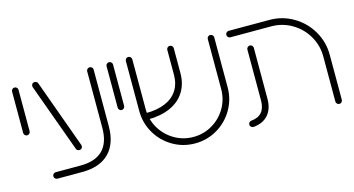

<svg xmlns="http://www.w3.org/2000/svg" viewBox="-64 -763 1863 1011"><g transform="rotate(-15 868.0 -257.5)"><path d="M35.2 -279.3V-504.8Q35.2 -512.2 40.4 -517.2Q45.6 -522.2 52.6 -522.2Q60 -522.2 65.2 -517Q70.4 -511.9 70.4 -504.8V-279.3Q70.4 -272.2 65.2 -266.9Q60 -261.5 52.6 -261.5Q45.6 -261.5 40.4 -266.7Q35.2 -271.9 35.2 -279.3Z M129.6 -17.8Q129.6 -24.8 134.8 -30Q140 -35.2 147.4 -35.2H282.6Q363.3 -35.2 404.1 -75.9Q444.8 -116.7 444.8 -197.4V-505.2Q444.8 -512.6 450 -517.6Q455.2 -522.6 462.6 -522.6Q470 -522.6 475 -517.6Q480 -512.6 480 -505.2V-197.4Q480 -101.9 429.1 -50.9Q378.1 0 282.6 0H147.4Q140 0 134.8 -5.2Q129.6 -10.4 129.6 -17.8ZM281.5 -126.7 146.3 -498.9Q145.2 -501.9 145.2 -505.2Q145.2 -512.2 149.8 -517.4Q154.4 -522.6 163 -522.6Q168.5 -522.6 173.1 -519.6Q177.8 -516.7 179.6 -511.5L314.4 -139.3Q315.6 -136.7 315.6 -133Q315.6 -125.9 310.9 -120.7Q306.3 -115.6 297.8 -115.6Q292.2 -115.6 287.6 -118.7Q283 -121.9 281.5 -126.7Z M550.4 -279.3V-504.8Q550.4 -512.2 555.6 -517.2Q560.7 -522.2 567.8 -522.2Q575.2 -522.2 580.4 -517Q585.6 -511.9 585.6 -504.8V-279.3Q585.6 -272.2 580.4 -266.9Q575.2 -261.5 567.8 -261.5Q560.7 -261.5 555.6 -266.7Q550.4 -271.9 550.4 -279.3Z M655.6 -232.6V-505.2Q655.6 -512.6 660.7 -517.6Q665.9 -522.6 673 -522.6Q680.4 -522.6 685.6 -517.4Q690.7 -512.2 690.7 -505.2V-232.6Q690.7 -176.7 718.5 -129.4Q746.3 -82.2 793.5 -54.4Q840.7 -26.7 896.7 -26.7Q952.6 -26.7 999.8 -54.4Q1047 -82.2 1074.6 -129.4Q1102.2 -176.7 1102.2 -232.6V-505.2Q1102.2 -512.6 1107.4 -517.6Q1112.6 -522.6 1119.6 -522.6Q1127 -522.6 1132.2 -517.4Q1137.4 -512.2 1137.4 -505.2V-232.6Q1137.4 -167 1105 -111.7Q1072.6 -56.3 1017.4 -23.9Q962.2 8.5 896.7 8.5Q831.1 8.5 775.7 -23.9Q720.4 -56.3 688 -111.7Q655.6 -167 655.6 -232.6ZM881.5 -370.4V-505.2Q881.5 -512.6 886.7 -517.6Q891.9 -522.6 898.9 -522.6Q906.3 -522.6 911.5 -517.4Q916.7 -512.2 916.7 -505.2V-370.4Q916.7 -310.4 889.1 -266.9Q861.5 -223.3 809.6 -200.4Q757.8 -177.4 686.3 -177.4V-212.6Q748.5 -212.6 792.2 -231.1Q835.9 -249.6 858.7 -285Q881.5 -320.4 881.5 -370.4Z M1196.7 -13.3Q1196.7 -20.4 1201.3 -25.2Q1205.9 -30 1212.6 -30.7Q1289.3 -37.4 1289.3 -120.7V-397.4Q1289.3 -404.8 1294.6 -410Q1300 -415.2 1307 -415.2Q1314.1 -415.2 1319.3 -410Q1324.4 -404.8 1324.4 -397.4V-120.7Q1324.4 -65.6 1296.3 -33.1Q1268.1 -0.7 1216.3 4.1Q1208.5 4.8 1202.6 -0.4Q1196.7 -5.6 1196.7 -13.3ZM1683.3 4.1Q1676.3 4.1 1671.1 -1.1Q1665.9 -6.3 1665.9 -13.7V-259.3Q1665.9 -320 1635.7 -371.5Q1605.6 -423 1554.1 -453.1Q1502.6 -483.3 1441.9 -483.3H1219.6Q1212.2 -483.3 1207.2 -488.5Q1202.2 -493.7 1202.2 -501.1Q1202.2 -508.5 1207.4 -513.5Q1212.6 -518.5 1219.6 -518.5H1441.9Q1511.9 -518.5 1571.5 -483.5Q1631.1 -448.5 1666.1 -388.9Q1701.1 -329.3 1701.1 -259.3V-13.7Q1701.1 -6.3 1695.9 -1.1Q1690.7 4.1 1683.3 4.1Z"/></g></svg>

Font: 26F Galaxy Hebrew Light
Style: Regular
Weight: 300
Designer: C₂₉H₂₅N₃O₅
Version: Version 1.000